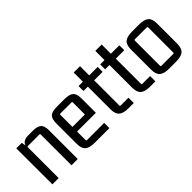

<svg xmlns="http://www.w3.org/2000/svg" viewBox="31 -1226 1844 1844"><g transform="rotate(-45 953.0 -304.0)"><path d="M225 -497H289Q348 -497 374.5 -474.5Q401 -452 401 -392V0H316V-417Q316 -427 306 -427H151Q142 -427 142 -417V0H57L56 -490H131L142 -427L132 -402Q132 -451 154 -474Q176 -497 225 -497Z M826 5H626Q558 5 527.5 -20.5Q497 -46 497 -110V-386Q497 -450 523 -473.5Q549 -497 614 -497H717Q782 -497 810 -473.5Q838 -450 838 -386V-191H572V-254H752V-417Q752 -427 742 -427H593Q583 -427 583 -417V-76Q583 -66 593 -66H826Z M1162 -490V-423H1037L1047 -433V-82Q1047 -72 1057 -72H1162V0H1090Q1022 0 991.5 -26Q961 -52 961 -115V-433L971 -423H902V-490H971L961 -480V-615H1047V-480L1037 -490Z M1456 -490V-423H1331L1341 -433V-82Q1341 -72 1351 -72H1456V0H1384Q1316 0 1285.5 -26Q1255 -52 1255 -115V-433L1265 -423H1196V-490H1265L1255 -480V-615H1341V-480L1331 -490Z M1763 -425H1602Q1593 -425 1593 -415V-75Q1593 -65 1602 -65H1763Q1773 -65 1773 -75V-415Q1773 -425 1763 -425ZM1506 -108V-382Q1506 -446 1536.5 -471.5Q1567 -497 1635 -497H1730Q1799 -497 1829.5 -471.5Q1860 -446 1860 -382V-108Q1860 -45 1829.5 -19Q1799 7 1730 7H1635Q1567 7 1536.5 -19Q1506 -45 1506 -108Z"/></g></svg>

Font: Gemunu Libre ExtraLight Medium
Style: Regular
Weight: 500
Version: Version 1.100